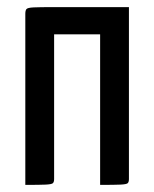

<svg xmlns="http://www.w3.org/2000/svg" viewBox="-20 -520 434 540"><path d="M51.2 0V-481.2Q51.2 -490.5 54.4 -494.4Q57.7 -498.4 74.6 -499.2Q91.5 -500 132.2 -500H342.6V-16.5Q342.6 -8.2 339.3 -4.9Q335.9 -1.6 319 -0.8Q302.1 0 261.6 0V-423.5H132.2V-16.5Q132.2 -8.2 128.8 -4.9Q125.4 -1.6 108.5 -0.8Q91.7 0 51.2 0Z"/></svg>

Font: Yanone Kaffeesatz ExtraLight
Style: Regular
Weight: 200
Designer: Yanone (Cyrillic: Daniel Pouzeot, Huerta Tipografica, and Cyreal)
Foundry: Yanone
Version: Version 2.003